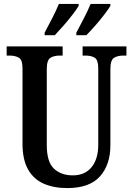

<svg xmlns="http://www.w3.org/2000/svg" viewBox="-20 -951 679 981"><path d="M324 10Q255 10 203.5 -12.5Q152 -35 123.5 -85Q95 -135 95 -217V-602Q95 -645 76.5 -656Q58 -667 30 -667H14V-714H300V-667H284Q256 -667 237.5 -655.5Q219 -644 219 -598V-210Q219 -124 255.5 -89.5Q292 -55 352 -55Q414 -55 448 -97Q482 -139 482 -211V-602Q482 -645 464 -656Q446 -667 418 -667H402V-714H626V-667H609Q581 -667 562.5 -655.5Q544 -644 544 -598V-209Q544 -109 490.5 -49.5Q437 10 324 10ZM370 -784Q389 -820 409 -858.5Q429 -897 443 -931H544V-921Q534 -904 512.5 -876Q491 -848 466 -819.5Q441 -791 421 -771H370ZM208 -784Q227 -820 247 -858.5Q267 -897 281 -931H382V-921Q372 -904 350.5 -876Q329 -848 304 -819.5Q279 -791 260 -771H208Z"/></svg>

Font: Noto Serif Myanmar Cond SemBd
Style: Regular
Weight: 600
Width: 3
Designer: Ben Mitchell and the Monotype Design Team
Foundry: Monotype Imaging Inc.
Version: Version 2.106; ttfautohint (v1.8.4.7-5d5b)